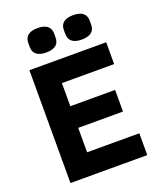

<svg xmlns="http://www.w3.org/2000/svg" viewBox="-163 -1014 934 1116"><g transform="rotate(-20 303.5 -456.0)"><path d="M77 0V-698H552V-563H229V-420H506V-286H229V-135H552V0ZM205 -761C145 -761 125 -789 125 -824V-849C125 -884 145 -912 205 -912C265 -912 285 -884 285 -849V-824C285 -789 265 -761 205 -761ZM425 -761C365 -761 345 -789 345 -824V-849C345 -884 365 -912 425 -912C485 -912 505 -884 505 -849V-824C505 -789 485 -761 425 -761Z"/></g></svg>

Font: Plexus Sans Bold
Style: Regular
Weight: 700
Version: Version 2.001;PS 002.001;hotconv 1.0.70;makeotf.lib2.5.58329